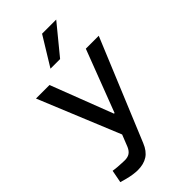

<svg xmlns="http://www.w3.org/2000/svg" viewBox="-286 -824 1114 1114"><g transform="rotate(-45 271.0 -267.5)"><path d="M138 209Q123 209 101 206Q79 203 53 196L17 186L32 108L65 112Q82 113 98 114Q114 115 125 115Q150 115 165.5 104.5Q181 94 191 71L220 -2L14 -503H125L272 -121H277L423 -503H529L271 120Q252 167 219.5 188Q187 209 138 209ZM196 -566 305 -744H421L275 -566Z"/></g></svg>

Font: REM
Style: Regular
Weight: 400
Designer: Octavio Pardo
Foundry: Ashler Design
Version: Version 1.005;gftools[0.9.28]